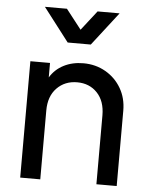

<svg xmlns="http://www.w3.org/2000/svg" viewBox="-55 -840 690 886"><g transform="rotate(5 290.0 -397.5)"><path d="M72 0V-539H163V-472Q186 -510 226 -530.5Q266 -551 317 -551Q374 -551 420 -524.5Q466 -498 492.5 -452.5Q519 -407 519 -349V0H425V-319Q425 -385 389 -423Q353 -461 296 -461Q239 -461 202 -423Q165 -385 165 -319V0ZM236 -640 117 -795H219L290 -704L361 -795H463L343 -640Z"/></g></svg>

Font: Pitagon Sans Text Medium
Style: Regular
Weight: 500
Designer: Travis Tran
Foundry: Pitagon
Version: Version 1.000; ttfautohint (v1.8.4.7-5d5b);gftools[0.9.26]